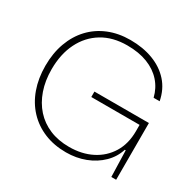

<svg xmlns="http://www.w3.org/2000/svg" viewBox="-159 -915 1125 1102"><g transform="rotate(30 403.0 -364.0)"><path d="M405 8Q326 8 261.5 -18.5Q197 -45 150.5 -94.5Q104 -144 79.5 -212.5Q55 -281 55 -364Q55 -448 80 -516.5Q105 -585 151 -634Q197 -683 261.5 -709.5Q326 -736 405 -736Q489 -736 556 -710.5Q623 -685 667 -636Q711 -587 725 -515H685Q671 -572 634 -613.5Q597 -655 539.5 -677.5Q482 -700 405 -700Q309 -700 240 -658Q171 -616 133.5 -540.5Q96 -465 96 -364Q96 -289 117.5 -227Q139 -165 179 -120.5Q219 -76 276 -52Q333 -28 405 -28Q489 -28 554 -61Q619 -94 656 -154.5Q693 -215 693 -298V-359L712 -340H373V-376H734V0H702L697 -174H691Q674 -119 632 -78Q590 -37 531.5 -14.5Q473 8 405 8Z"/></g></svg>

Font: Mona Sans ExtraLight
Style: Regular
Weight: 200
Designer: Deni Anggara
Foundry: GitHub
Version: Version 2.000